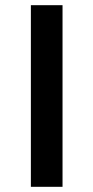

<svg xmlns="http://www.w3.org/2000/svg" viewBox="-20 -720 360 740"><path d="M99 -700V0H221V-700Z"/></svg>

Font: Fervojo
Style: Bold
Weight: 700
Designer: kohakuno
Version: ver.1.0